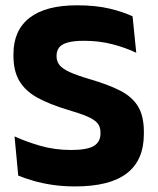

<svg xmlns="http://www.w3.org/2000/svg" viewBox="-20 -672 580 706"><path d="M256.5 13.5Q212 13.5 173.2 7.8Q134.5 2 102.8 -7.2Q71 -16.5 47 -26.5L33.5 -170.5Q73 -152 127 -136.2Q181 -120.5 241.5 -120.5Q300 -120.5 324.8 -135.2Q349.5 -150 349.5 -181.5V-185Q349.5 -206 338.2 -219.2Q327 -232.5 300.8 -243.8Q274.5 -255 230 -268Q163 -288 118.2 -312.5Q73.5 -337 51.5 -373.8Q29.5 -410.5 29.5 -467V-473.5Q29.5 -560.5 88.8 -606.5Q148 -652.5 263 -652.5Q332 -652.5 382.2 -640.5Q432.5 -628.5 467.5 -612L481 -478Q442.5 -496.5 393.8 -509.2Q345 -522 289.5 -522Q250.5 -522 228.2 -515.5Q206 -509 197 -496.8Q188 -484.5 188 -467V-465Q188 -447 198.2 -433.5Q208.5 -420 235.2 -407.5Q262 -395 311.5 -380.5Q378 -361 421.8 -338.8Q465.5 -316.5 487.2 -281.2Q509 -246 509 -187.5V-179.5Q509 -83 446.5 -34.8Q384 13.5 256.5 13.5Z"/></svg>

Font: Anek Bangla Medium
Style: Bold
Weight: 700
Version: Version 1.003